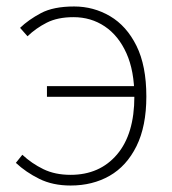

<svg xmlns="http://www.w3.org/2000/svg" viewBox="-20 -560 532 593"><path d="M198 13Q143 13 101.5 -7.5Q60 -28 29 -57L49 -82Q78 -55 114 -37.5Q150 -20 198 -20Q288 -20 341.5 -83Q395 -146 395 -262Q395 -341 370.5 -395.5Q346 -450 303.5 -478.5Q261 -507 207 -507Q158 -507 124.5 -490Q91 -473 65 -448L42 -474Q68 -499 106.5 -519.5Q145 -540 209 -540Q269 -540 320 -510Q371 -480 401.5 -418.5Q432 -357 432 -262Q432 -170 401.5 -108.5Q371 -47 318.5 -17Q266 13 198 13ZM125 -261V-294H406V-261Z"/></svg>

Font: Noto Sans KR Thin
Style: Regular
Weight: 100
Designer: Ryoko NISHIZUKA 西塚涼子 (kana, bopomofo & ideographs); Paul D. Hunt (Latin, Greek & Cyrillic); Sandoll Communications 산돌커뮤니
Foundry: Adobe
Version: Version 2.004-H2;hotconv 1.0.118;makeotfexe 2.5.65603